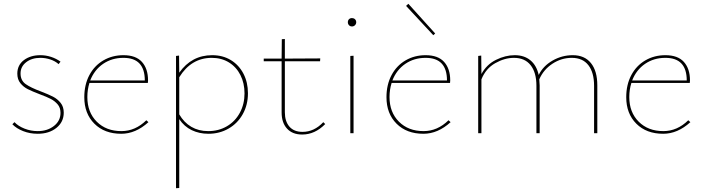

<svg xmlns="http://www.w3.org/2000/svg" viewBox="-20 -700 3700 1009"><path d="M45 -47 56 -58Q76 -37 109 -24Q142 -11 178 -11Q229 -11 263.5 -38Q298 -65 298 -107Q298 -134 283 -151.5Q268 -169 247 -180Q226 -191 188 -205Q149 -220 126 -231.5Q103 -243 87 -263Q71 -283 71 -313Q71 -358 105.5 -384Q140 -410 192 -410Q221 -410 248.5 -401Q276 -392 298 -376L288 -363Q270 -379 244.5 -387.5Q219 -396 192 -396Q147 -396 117.5 -373Q88 -350 88 -314Q88 -277 115 -258Q142 -239 196 -219Q235 -204 258.5 -192Q282 -180 298.5 -159.5Q315 -139 315 -108Q315 -59 276.5 -28Q238 3 178 3Q137 3 101.5 -11Q66 -25 45 -47Z M760 -58Q693 3 617 3Q529 3 476 -50Q423 -103 423 -189Q423 -255 449.5 -305Q476 -355 523 -382.5Q570 -410 629 -410Q694 -410 726 -374.5Q758 -339 758 -277Q758 -268 757 -264H450Q439 -229 439 -190Q439 -110 488.5 -60.5Q538 -11 618 -11Q691 -11 749 -68ZM454 -277H741Q741 -396 629 -396Q568 -396 522 -364.5Q476 -333 454 -277Z M1283 -210Q1283 -149 1256 -100.5Q1229 -52 1181.5 -24.5Q1134 3 1075 3Q1027 3 987.5 -16Q948 -35 922 -74V288L905 289V-406L921 -408L922 -318Q987 -410 1095 -410Q1151 -410 1193.5 -384Q1236 -358 1259.5 -312.5Q1283 -267 1283 -210ZM1265 -209Q1265 -263 1243.5 -305.5Q1222 -348 1183 -372Q1144 -396 1093 -396Q985 -396 922 -294V-99Q947 -56 985.5 -33.5Q1024 -11 1074 -11Q1129 -11 1172.5 -36.5Q1216 -62 1240.5 -107.5Q1265 -153 1265 -209Z M1689 -48Q1635 7 1568 7Q1517 7 1488.5 -24Q1460 -55 1460 -109V-378H1366V-392H1460L1461 -494L1477 -495V-392L1663 -393L1662 -378H1477V-110Q1477 -62 1501 -34.5Q1525 -7 1570 -7Q1631 -7 1679 -58Z M1821 -406 1838 -407V0H1821ZM1808 -583Q1808 -593 1814 -599Q1820 -605 1830 -605Q1839 -605 1845.5 -599Q1852 -593 1852 -583Q1852 -574 1845.5 -567.5Q1839 -561 1830 -561Q1820 -561 1814 -567.5Q1808 -574 1808 -583Z M2348 -58Q2281 3 2205 3Q2117 3 2064 -50Q2011 -103 2011 -189Q2011 -255 2037.5 -305Q2064 -355 2111 -382.5Q2158 -410 2217 -410Q2282 -410 2314 -374.5Q2346 -339 2346 -277Q2346 -268 2345 -264H2038Q2027 -229 2027 -190Q2027 -110 2076.5 -60.5Q2126 -11 2206 -11Q2279 -11 2337 -68ZM2042 -277H2329Q2329 -396 2217 -396Q2156 -396 2110 -364.5Q2064 -333 2042 -277ZM2114 -669 2126 -680 2267 -524 2257 -515Z M3119 -251V0H3102V-249Q3102 -319 3072 -357.5Q3042 -396 2985 -396Q2930 -396 2883 -365Q2836 -334 2814 -283Q2816 -263 2816 -251V0H2799V-249Q2799 -319 2768.5 -357.5Q2738 -396 2681 -396Q2632 -396 2582.5 -368Q2533 -340 2510 -283V0H2493V-406L2509 -408L2510 -311Q2537 -361 2586.5 -385.5Q2636 -410 2685 -410Q2735 -410 2767.5 -383Q2800 -356 2811 -306Q2834 -353 2883.5 -381.5Q2933 -410 2990 -410Q3052 -410 3085.5 -368.5Q3119 -327 3119 -251Z M3608 -58Q3541 3 3465 3Q3377 3 3324 -50Q3271 -103 3271 -189Q3271 -255 3297.5 -305Q3324 -355 3371 -382.5Q3418 -410 3477 -410Q3542 -410 3574 -374.5Q3606 -339 3606 -277Q3606 -268 3605 -264H3298Q3287 -229 3287 -190Q3287 -110 3336.5 -60.5Q3386 -11 3466 -11Q3539 -11 3597 -68ZM3302 -277H3589Q3589 -396 3477 -396Q3416 -396 3370 -364.5Q3324 -333 3302 -277Z"/></svg>

Font: Ysabeau Thin
Style: Regular
Weight: 200
Designer: Christian Thalmann (Catharsis Fonts)
Version: Version 0.003